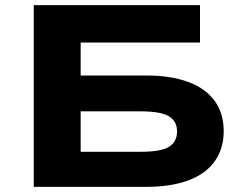

<svg xmlns="http://www.w3.org/2000/svg" viewBox="-20 -725 936 745"><path d="M111 0V-705H756V-560H293V-432H549Q643 -432 710.5 -407Q778 -382 813 -333.5Q848 -285 848 -216Q848 -148 813 -99Q778 -50 710.5 -25Q643 0 549 0ZM293 -136H524Q605 -136 636 -155.5Q667 -175 667 -215Q667 -255 635 -274Q603 -293 524 -293H293Z"/></svg>

Font: Nunito Sans 7pt Expanded ExtraBold
Style: Regular
Weight: 800
Width: 7
Designer: Vernon Adams
Foundry: Vernon Adams
Version: Version 3.101;gftools[0.9.27]